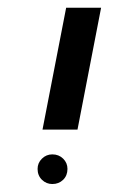

<svg xmlns="http://www.w3.org/2000/svg" viewBox="-20 -619 300 496"><path d="M241.2 -599.1 180.2 -284.2H89.8L150.9 -599.1ZM77.1 -182.6Q77.1 -198.2 88.4 -209.2Q99.6 -220.2 115.2 -220.2Q131.8 -220.2 143.1 -209.2Q154.3 -198.2 154.3 -182.6Q154.3 -165.5 143.1 -154.5Q131.8 -143.6 115.2 -143.6Q99.6 -143.6 88.4 -154.5Q77.1 -165.5 77.1 -182.6Z"/></svg>

Font: Arimo
Style: Italic
Weight: 400
Italic angle: -12°
Designer: Steve Matteson
Foundry: Monotype Imaging Inc.
Version: Version 1.33